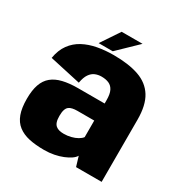

<svg xmlns="http://www.w3.org/2000/svg" viewBox="-169 -857 951 995"><g transform="rotate(30 306.0 -360.0)"><path d="M232 6Q263 6 290.8 0.5Q318.5 -5 341.2 -14.2Q364 -23.5 380 -34.5Q396 -45.5 403 -58L420.5 0H573.5V-372Q573.5 -458.5 542.5 -508.2Q511.5 -558 451 -579.2Q390.5 -600.5 300.5 -600.5Q249.5 -600.5 204 -592Q158.5 -583.5 122 -564Q85.5 -544.5 61 -511Q36.5 -477.5 28 -427L214 -386Q220 -420.5 233 -439.2Q246 -458 263.5 -465.2Q281 -472.5 301 -472.5Q327 -472.5 345.5 -464.2Q364 -456 374 -436Q384 -416 384 -380V-359.5H225Q173 -359.5 134.8 -350.2Q96.5 -341 71.5 -320.2Q46.5 -299.5 34.5 -265Q22.5 -230.5 22.5 -179.5Q22.5 -124.5 35.8 -88.5Q49 -52.5 76 -31.8Q103 -11 141.8 -2.5Q180.5 6 232 6ZM278.5 -117.5Q263.5 -117.5 251.5 -120.5Q239.5 -123.5 230.8 -130.8Q222 -138 217.5 -151.5Q213 -165 213 -187Q213 -209.5 217.5 -223.2Q222 -237 230.5 -243.8Q239 -250.5 251.8 -253.2Q264.5 -256 280.5 -256H381.5V-157Q374 -146.5 358 -137.2Q342 -128 321.2 -122.8Q300.5 -117.5 278.5 -117.5ZM200.5 -615H285L399.5 -725.5H274.5Z"/></g></svg>

Font: Anybody SemiCondensed ExtraBold
Style: Regular
Weight: 800
Width: 4
Version: Version 1.113;gftools[0.9.25]